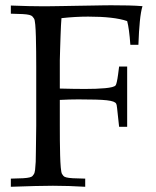

<svg xmlns="http://www.w3.org/2000/svg" viewBox="-20 -715 596 735"><path d="M21.5 -662.6V-693.8Q95.7 -690.9 147.5 -690.9Q156.2 -690.9 176.8 -691.2Q197.3 -691.4 223.6 -691.9Q250 -692.4 279.1 -692.9Q308.1 -693.4 334 -693.8Q359.9 -694.3 379.6 -694.6Q399.4 -694.8 406.7 -694.8Q442.4 -694.8 471.9 -694.1Q501.5 -693.4 525.4 -691.4Q519 -670.4 515.4 -633.5Q511.7 -596.7 509.8 -543.5H479Q474.6 -605.5 466.8 -634.3Q417 -651.4 317.4 -651.4Q268.1 -651.4 215.3 -645.5Q214.4 -635.7 213.4 -616.7Q212.4 -597.7 211.7 -575Q210.9 -552.2 210.2 -528.3Q209.5 -504.4 209 -484.4V-376Q264.2 -374.5 305.7 -374.5Q326.7 -374.5 346.4 -375.2Q366.2 -376 382.3 -377.4Q398.4 -378.9 409.2 -381.6Q419.9 -384.3 422.9 -388.7Q424.8 -391.1 427.2 -401.6Q429.7 -412.1 432.1 -430.2L436 -460.4H466.8V-349.1V-229.5H436L432.6 -260.7Q429.7 -287.1 428.2 -301.3Q426.8 -315.4 424.8 -317.9Q422.4 -322.8 414.1 -325.9Q405.8 -329.1 389.2 -331.1Q372.6 -333 345.9 -333.7Q319.3 -334.5 280.3 -334.5Q263.2 -334.5 245.4 -334Q227.5 -333.5 209 -332.5V-233.9Q209 -208 209.2 -177.7Q209.5 -147.5 210.2 -120.6Q210.9 -93.8 212.6 -74Q214.4 -54.2 217.3 -49.3Q220.2 -44.9 222.9 -41.5Q225.6 -38.1 233.9 -35.9Q242.2 -33.7 258.8 -32.7Q275.4 -31.7 306.2 -31.2V0Q274.9 -2 244.1 -2.9Q213.4 -3.9 182.6 -3.9Q154.8 -3.9 114.7 -2.9Q74.7 -2 21.5 0V-31.2Q51.8 -31.7 68.4 -32.7Q85 -33.7 93.3 -35.9Q101.6 -38.1 104.2 -41Q106.9 -43.9 109.4 -47.9Q112.8 -52.7 114.3 -64.5Q115.7 -76.2 116.7 -95.2Q117.2 -100.6 117.4 -134.8Q117.7 -168.9 118.7 -233.9V-460Q118.7 -485.8 118.4 -516.4Q118.2 -546.9 117.4 -574Q116.7 -601.1 115 -620.6Q113.3 -640.1 109.9 -644.5Q106.9 -648.9 103.8 -652.3Q100.6 -655.8 92 -658Q83.5 -660.2 67.1 -661.1Q50.8 -662.1 21.5 -662.6Z"/></svg>

Font: XB Kayhan
Style: Regular
Weight: 400
Designer: Behnam
Foundry: Irmug
Version: Version 7.300 2009